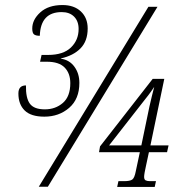

<svg xmlns="http://www.w3.org/2000/svg" viewBox="-20 -741 729 762"><path d="M156 -278Q103 -278 78 -302.5Q53 -327 53 -370Q53 -402 83 -402Q82 -352 98.5 -329.5Q115 -307 158 -307Q200 -307 229.5 -332.5Q259 -358 259 -411Q259 -450 236.5 -473Q214 -496 166 -496H139L145 -523H171Q231 -523 261.5 -552.5Q292 -582 292 -626Q292 -657 274 -675Q256 -693 225 -693Q141 -693 138 -599Q122 -599 115 -604.5Q108 -610 108 -628Q108 -663 140 -692Q172 -721 228 -721Q274 -721 301 -695.5Q328 -670 328 -628Q328 -578 299.5 -549Q271 -520 221 -509L222 -508Q256 -503 275.5 -476Q295 -449 295 -412Q295 -348 254.5 -313Q214 -278 156 -278ZM134 0 569 -714H605L170 0ZM445 1 450 -22H472Q496 -22 505 -28.5Q514 -35 519 -62L535 -137H373L377 -160L586 -428H632L577 -164H649L643 -137H571L559 -81Q556 -68 554 -56.5Q552 -45 552 -39Q552 -28 558.5 -25Q565 -22 576 -22H599L594 1ZM413 -164H541L573 -318Q578 -339 582.5 -358.5Q587 -378 592 -396Q588 -390 578.5 -376.5Q569 -363 556 -347Z"/></svg>

Font: Noto Serif ExtraCondensed ExtraLight
Style: Italic
Weight: 200
Width: 2
Italic angle: -12°
Designer: Monotype Design Team
Foundry: Monotype Imaging Inc.
Version: Version 2.014; ttfautohint (v1.8.4.7-5d5b)